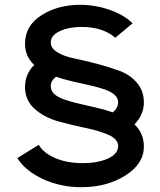

<svg xmlns="http://www.w3.org/2000/svg" viewBox="-20 -780 664 798"><path d="M539 -263Q578 -226 578 -171Q578 -99 501 -50.5Q424 -2 318 -2Q231 -2 158 -36Q85 -70 52 -123L141 -178Q161 -144 209.5 -123Q258 -102 324 -102Q386 -102 428.5 -121Q471 -140 471 -173Q471 -202 431 -219.5Q391 -237 334.5 -248.5Q278 -260 221 -276Q164 -292 124 -327.5Q84 -363 84 -418Q84 -472 122 -510Q84 -546 84 -598Q84 -673 152 -716.5Q220 -760 313 -760Q376 -760 436 -739Q496 -718 531 -683L459 -623Q408 -668 319 -668Q266 -668 228.5 -650.5Q191 -633 191 -604Q191 -579 219.5 -562Q248 -545 291 -536.5Q334 -528 384.5 -514.5Q435 -501 478 -485Q521 -469 549.5 -435.5Q578 -402 578 -354Q578 -304 539 -263ZM191 -422Q191 -403 206 -389Q221 -375 250 -365.5Q279 -356 309 -349Q339 -342 380 -332.5Q421 -323 449 -313Q471 -332 471 -355Q471 -373 455.5 -386.5Q440 -400 411.5 -409.5Q383 -419 353 -425.5Q323 -432 282 -441.5Q241 -451 213 -461Q191 -445 191 -422Z"/></svg>

Font: Oakes Grotesk Bold
Style: Italic
Weight: 700
Italic angle: -8°
Designer: Samuel Oakes
Foundry: Samuel Oakes
Version: Version 1.000;PS 001.000;hotconv 1.0.88;makeotf.lib2.5.64775